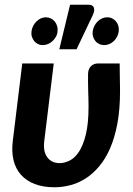

<svg xmlns="http://www.w3.org/2000/svg" viewBox="-20 -783 562 811"><path d="M28.5 0ZM207 -515 167 -187.5Q161.5 -143 179.8 -118.5Q198 -94 232 -94Q252.5 -94 274.2 -104.8Q296 -115.5 313.8 -142.5Q331.5 -169.5 342.8 -215.8Q354 -262 354 -332.5Q354 -347.5 353.5 -365Q353 -382.5 352.5 -400.8Q352 -419 351.8 -437.5Q351.5 -456 352 -473Q352.5 -484.5 356.5 -492.5Q360.5 -500.5 366.5 -505.5Q372.5 -510.5 379.8 -512.8Q387 -515 393.5 -515H485.5Q485.5 -502.5 485.8 -486Q486 -469.5 486.2 -453Q486.5 -436.5 486.8 -421.8Q487 -407 487 -397.5Q487 -321 475.8 -261Q464.5 -201 444.8 -156Q425 -111 398.5 -79.8Q372 -48.5 341.2 -29Q310.5 -9.5 277 -0.8Q243.5 8 210.5 8Q162 8 126.5 -5.8Q91 -19.5 68.5 -44.8Q46 -70 37.2 -106.2Q28.5 -142.5 34 -187.5L74 -515ZM230.5 -575 276 -763H354Q371.5 -763 376.2 -751.5Q381 -740 372.5 -720.5L303.5 -575ZM481.5 -650Q480 -638 474.5 -627.8Q469 -617.5 460.8 -609.5Q452.5 -601.5 441.8 -597Q431 -592.5 420 -592.5Q408.5 -592.5 399 -597Q389.5 -601.5 383 -609.5Q376.5 -617.5 373.2 -627.8Q370 -638 371.5 -650Q373 -662.5 378.5 -673.2Q384 -684 392.2 -692.2Q400.5 -700.5 411 -705.2Q421.5 -710 433 -710Q444.5 -710 454 -705.2Q463.5 -700.5 470.2 -692.2Q477 -684 480 -673.2Q483 -662.5 481.5 -650ZM223 -650Q222 -638 216.2 -627.8Q210.5 -617.5 202 -609.5Q193.5 -601.5 182.8 -597Q172 -592.5 160.5 -592.5Q149.5 -592.5 140.2 -597Q131 -601.5 124.5 -609.5Q118 -617.5 114.8 -627.8Q111.5 -638 113 -650Q114.5 -662.5 120 -673.2Q125.5 -684 133.8 -692.2Q142 -700.5 152.2 -705.2Q162.5 -710 173.5 -710Q185 -710 194.8 -705.2Q204.5 -700.5 211.2 -692.2Q218 -684 221.2 -673.2Q224.5 -662.5 223 -650Z"/></svg>

Font: Lato Heavy
Style: Italic
Weight: 800
Italic angle: -7°
Designer: Lukasz Dziedzic
Foundry: tyPoland Lukasz Dziedzic
Version: Version 2.007; 2014-02-27